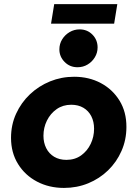

<svg xmlns="http://www.w3.org/2000/svg" viewBox="-20 -896 663 928"><path d="M289.3 12.3Q217 12.3 159 -18.2Q101 -48.7 67.2 -103.3Q33.3 -158 33.3 -229.7Q33.3 -292.7 57.8 -346.3Q82.3 -400 124.7 -440.2Q167 -480.3 222 -502.7Q277 -525 338.3 -525Q410 -525 467.2 -494.5Q524.3 -464 557.8 -409.5Q591.3 -355 591 -282.3Q591 -220.3 567.3 -166.5Q543.7 -112.7 502.2 -72.5Q460.7 -32.3 406.2 -10Q351.7 12.3 289.3 12.3ZM301 -123.3Q342 -123.3 372 -144.8Q402 -166.3 418.3 -200.5Q434.7 -234.7 434.7 -273.7Q434.7 -308 421.3 -334.2Q408 -360.3 383.2 -375Q358.3 -389.7 324.3 -389.7Q284 -389.7 253.8 -368.5Q223.7 -347.3 206.8 -313.2Q190 -279 190 -239.7Q190 -206.7 203.3 -180Q216.7 -153.3 241.8 -138.3Q267 -123.3 301 -123.3ZM354.7 -571Q317.3 -571 292.2 -596.7Q267 -622.3 267 -657.3Q267 -684 280.5 -705.8Q294 -727.7 316.3 -740.8Q338.7 -754 364.7 -754Q401.7 -754 426.7 -728.7Q451.7 -703.3 451.7 -666.7Q451.7 -641 438.5 -619.2Q425.3 -597.3 403.5 -584.2Q381.7 -571 354.7 -571ZM226.7 -781.7 242 -876H547L531.7 -781.7Z"/></svg>

Font: MuseoModerno Thin
Style: Italic
Weight: 100
Italic angle: -9°
Designer: Pablo Cosgaya, Héctor Gatti, Marcela Romero, and the Authors of The MuseoModerno Project.
Foundry: Omnibus-Type Team
Version: Version 1.003